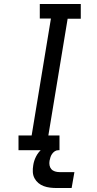

<svg xmlns="http://www.w3.org/2000/svg" viewBox="-20 -755 490 965"><path d="M73 0V-74H139L236 -662H180V-735H386V-661H320L223 -74H279V0ZM265 190Q248 190 231.5 188Q215 186 200 180.5Q185 175 173 165Q161 155 153.5 141Q146 127 145 110Q144 93 147 76Q150 54 161 32Q172 10 190.5 -5.5Q209 -21 232 -28Q255 -35 278 -35L272 0Q263 0 255 5.5Q247 11 241.5 19Q236 27 233.5 35.5Q231 44 229 53Q227 65 229 76Q231 87 238 95Q245 103 256 106.5Q267 110 279 110H354L340 190Z"/></svg>

Font: Zed Sans Extended
Style: Italic
Weight: 400
Width: 7
Italic angle: -9°
Designer: Belleve Invis
Foundry: Belleve Invis
Version: Version 1.0.0; ttfautohint (v1.8.4)